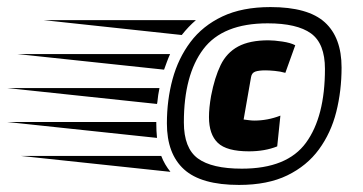

<svg xmlns="http://www.w3.org/2000/svg" viewBox="-220 -682 1028 543"><path d="M456 -159Q349 -159 300.5 -203Q252 -247 252 -333Q252 -399 268 -458Q284 -517 318.5 -563Q353 -609 409 -635.5Q465 -662 545 -662Q651 -662 698.5 -619Q746 -576 746 -491Q746 -425 731 -365.5Q716 -306 682 -259.5Q648 -213 592.5 -186Q537 -159 456 -159ZM294 -583 -96 -625H334Q313 -607 294 -583ZM464 -205Q592 -205 645.5 -278.5Q699 -352 699 -487Q699 -559 659.5 -587.5Q620 -616 537 -616Q410 -616 355 -543Q300 -470 300 -336Q300 -263 339.5 -234Q379 -205 464 -205ZM484 -254Q421 -254 396 -278Q371 -302 371 -351Q371 -377 377 -411Q387 -463 404 -498Q421 -533 453.5 -550.5Q486 -568 539 -568Q555 -568 578.5 -564.5Q602 -561 615 -554L587 -476Q573 -480 557 -481.5Q541 -483 531 -483Q512 -483 502 -479.5Q492 -476 490 -464L469 -344Q477 -343 485 -342Q493 -341 499 -341Q537 -341 573 -355L564 -268Q529 -254 484 -254ZM244 -485 -170 -529H261Q256 -518 252 -507Q248 -496 244 -485ZM224 -388 -200 -433H231Q227 -414 225 -393ZM224 -292 -200 -337H222V-333Q222 -323 222.5 -312.5Q223 -302 224 -292ZM262 -196 -161 -241H236Q241 -228 247.5 -217Q254 -206 262 -196Z"/></svg>

Font: Faster One
Style: Regular
Weight: 400
Designer: Eduardo Rodriguez Tunni
Foundry: Eduardo Rodriguez Tunni
Version: Version 1.003; ttfautohint (v1.8.4.7-5d5b);gftools[0.9.23]